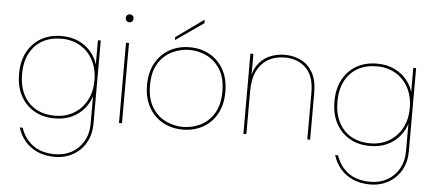

<svg xmlns="http://www.w3.org/2000/svg" viewBox="-60 -881 2913 1287"><g transform="rotate(5 1396.5 -238.0)"><path d="M323 -547Q388 -547 437.5 -524Q487 -501 520 -462.5Q553 -424 567 -377V-540H586V20Q586 78 566.5 123.5Q547 169 513.5 200.5Q480 232 437 248Q394 264 347 264Q280 264 229.5 241.5Q179 219 145.5 179.5Q112 140 96 88H116Q138 158 195.5 202Q253 246 347 246Q409 246 458.5 218.5Q508 191 537.5 140Q567 89 567 20V-164Q553 -117 520 -78Q487 -39 437.5 -16Q388 7 323 7Q245 7 186 -26.5Q127 -60 93.5 -122Q60 -184 60 -270Q60 -356 93.5 -418Q127 -480 186 -513.5Q245 -547 323 -547ZM567 -270Q567 -348 535.5 -406.5Q504 -465 449 -497Q394 -529 323 -529Q249 -529 194.5 -498Q140 -467 110 -409Q80 -351 80 -270Q80 -190 110 -131.5Q140 -73 194.5 -42Q249 -11 323 -11Q394 -11 449 -43.5Q504 -76 535.5 -134Q567 -192 567 -270Z M756 0V-540H776V0ZM766 -678Q756 -678 748 -685Q740 -692 740 -705Q740 -718 748 -725Q756 -732 766 -732Q777 -732 784.5 -725Q792 -718 792 -705Q792 -692 784.5 -685Q777 -678 766 -678Z M1185 7Q1110 7 1050.5 -26Q991 -59 956 -121Q921 -183 921 -270Q921 -357 956 -419Q991 -481 1050.5 -514Q1110 -547 1185 -547Q1260 -547 1319.5 -514Q1379 -481 1413.5 -419Q1448 -357 1448 -270Q1448 -183 1413.5 -121Q1379 -59 1319.5 -26Q1260 7 1185 7ZM1185 -11Q1247 -11 1302.5 -38.5Q1358 -66 1393 -123.5Q1428 -181 1428 -270Q1428 -360 1393 -417Q1358 -474 1302.5 -501.5Q1247 -529 1185 -529Q1123 -529 1067 -501.5Q1011 -474 976 -417Q941 -360 941 -270Q941 -181 976 -123.5Q1011 -66 1067 -38.5Q1123 -11 1185 -11ZM1081 -606 1268 -740V-716L1081 -586Z M1593 0V-540H1613V0ZM2023 0V-317Q2023 -425 1968.5 -479.5Q1914 -534 1825 -534Q1764 -534 1716 -507.5Q1668 -481 1640.5 -426.5Q1613 -372 1613 -287L1605 -340Q1608 -412 1638 -459Q1668 -506 1717 -529Q1766 -552 1825 -552Q1884 -552 1933.5 -527.5Q1983 -503 2012.5 -451Q2042 -399 2042 -315V0Z M2445 -547Q2510 -547 2559.5 -524Q2609 -501 2642 -462.5Q2675 -424 2689 -377V-540H2708V20Q2708 78 2688.5 123.5Q2669 169 2635.5 200.5Q2602 232 2559 248Q2516 264 2469 264Q2402 264 2351.5 241.5Q2301 219 2267.5 179.5Q2234 140 2218 88H2238Q2260 158 2317.5 202Q2375 246 2469 246Q2531 246 2580.5 218.5Q2630 191 2659.5 140Q2689 89 2689 20V-164Q2675 -117 2642 -78Q2609 -39 2559.5 -16Q2510 7 2445 7Q2367 7 2308 -26.5Q2249 -60 2215.5 -122Q2182 -184 2182 -270Q2182 -356 2215.5 -418Q2249 -480 2308 -513.5Q2367 -547 2445 -547ZM2689 -270Q2689 -348 2657.5 -406.5Q2626 -465 2571 -497Q2516 -529 2445 -529Q2371 -529 2316.5 -498Q2262 -467 2232 -409Q2202 -351 2202 -270Q2202 -190 2232 -131.5Q2262 -73 2316.5 -42Q2371 -11 2445 -11Q2516 -11 2571 -43.5Q2626 -76 2657.5 -134Q2689 -192 2689 -270Z"/></g></svg>

Font: Poppins Variable
Style: Regular
Weight: 100
Designer: Jonny Pinhorn
Foundry: Indian Type Foundry
Version: Version 6.000